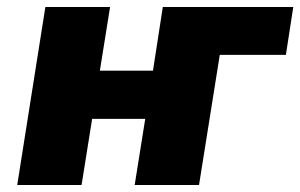

<svg xmlns="http://www.w3.org/2000/svg" viewBox="-20 -526 854 546"><path d="M29 0 109 -506H293L264 -325H415L443 -506H814L793 -370H605L546 0H363L393 -188H242L212 0Z"/></svg>

Font: Nunito Sans 7pt SemiCondensed Black
Style: Italic
Weight: 900
Width: 4
Italic angle: -9°
Designer: Vernon Adams
Foundry: Vernon Adams
Version: Version 3.101;gftools[0.9.27]